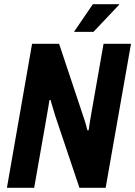

<svg xmlns="http://www.w3.org/2000/svg" viewBox="-20 -896 645 916"><path d="M13 0 133 -687H262L376 -345Q379 -337 383 -324Q387 -311 391 -297.5Q395 -284 397 -274L403 -275Q405 -291 408.5 -313Q412 -335 415 -351L474 -687H605L484 0H359L244 -342Q240 -356 232.5 -380Q225 -404 221 -419H216Q213 -400 208.5 -373Q204 -346 200 -324L143 0ZM333 -744 423 -876H548V-873L426 -744Z"/></svg>

Font: Archivo Condensed
Style: Bold Italic
Weight: 700
Width: 3
Italic angle: -10°
Designer: Hector Gatti
Foundry: Omnibus-Type
Version: Version 2.001